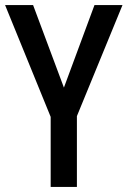

<svg xmlns="http://www.w3.org/2000/svg" viewBox="-20 -734 501 754"><path d="M231 -390 351 -714H461L282 -278V0H179V-275L0 -714H110Z"/></svg>

Font: Noto Sans Bengali Condensed Medium
Style: Regular
Weight: 500
Width: 3
Designer: Jelle Bosma - Monotype Design Team
Foundry: Monotype Imaging Inc.
Version: Version 2.003